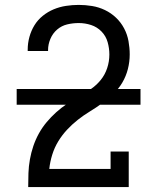

<svg xmlns="http://www.w3.org/2000/svg" viewBox="-20 -763 640 783"><path d="M95 0V-1Q95 -29 96 -57Q97 -85 102 -113Q107 -141 116 -167.5Q125 -194 138.5 -218.5Q152 -243 170 -264.5Q188 -286 209 -305Q230 -324 253.5 -339.5Q277 -355 301.5 -369Q326 -383 349.5 -399Q373 -415 390.5 -436.5Q408 -458 417 -485Q426 -512 426 -541Q426 -566 419 -591Q412 -616 394 -634.5Q376 -653 351.5 -661Q327 -669 301 -669Q277 -669 254 -663.5Q231 -658 213 -642.5Q195 -627 185.5 -604.5Q176 -582 176 -559V-555H93V-561Q93 -587 100 -612.5Q107 -638 120.5 -660Q134 -682 154.5 -698.5Q175 -715 199 -725Q223 -735 249 -739Q275 -743 301 -743Q328 -743 355.5 -738.5Q383 -734 408 -722Q433 -710 453 -691Q473 -672 486 -647.5Q499 -623 504 -595.5Q509 -568 509 -541Q509 -511 501.5 -481.5Q494 -452 479 -426.5Q464 -401 442 -380Q420 -359 396 -341.5Q372 -324 346.5 -308.5Q321 -293 297.5 -274.5Q274 -256 253.5 -234Q233 -212 217.5 -186.5Q202 -161 193 -132Q184 -103 181 -74H431V-145H505V0ZM48 -336V-400H553V-336Z"/></svg>

Font: Iosevka Etoile
Style: Regular
Weight: 400
Designer: Belleve Invis
Foundry: Belleve Invis
Version: Version 33.2.4